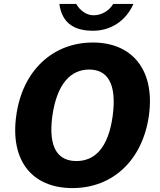

<svg xmlns="http://www.w3.org/2000/svg" viewBox="-20 -950 815 980"><path d="M661 -930H558C535 -892 495 -872 458 -872C420 -872 388 -897 369 -930H283C297 -826 366 -793 455 -793C541 -793 621 -839 661 -930ZM350 10C556 10 708 -133 740 -360C772 -589 658 -733 454 -733C248 -733 94 -588 63 -360C31 -132 142 10 350 10ZM370 -128C279 -128 225 -191 247 -357C271 -527 344 -595 435 -595C526 -595 578 -527 555 -357C532 -191 461 -128 370 -128Z"/></svg>

Font: United Sans ExtraBold
Style: Italic
Weight: 800
Italic angle: -8°
Designer: Pablo Impallari, Rodrigo Fuenzalida (Modified by Dan O. Williams)
Version: Version 1.000;PS 001.000;hotconv 1.0.88;makeotf.lib2.5.64775